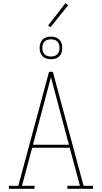

<svg xmlns="http://www.w3.org/2000/svg" viewBox="-20 -1186 640 1206"><path d="M36 0V-19H95L288 -735H312L444 -245L505 -19H564V0H403V-19H482L418 -258H182L118 -19H197V0ZM187 -277H413L356 -490Q342 -543 328 -595.5Q314 -648 300 -701Q286 -648 272 -595.5Q258 -543 244 -490ZM300 -814Q286 -814 272 -818Q258 -822 247.5 -832.5Q237 -843 233 -857Q229 -871 229 -885Q229 -899 233 -913Q237 -927 247.5 -937.5Q258 -948 272 -952Q286 -956 300 -956Q314 -956 328 -952Q342 -948 352.5 -937.5Q363 -927 367 -913Q371 -899 371 -885Q371 -871 367 -857Q363 -843 352.5 -832.5Q342 -822 328 -818Q314 -814 300 -814ZM300 -831Q311 -831 321.5 -834Q332 -837 340 -845Q348 -853 351 -863.5Q354 -874 354 -885Q354 -896 351 -906.5Q348 -917 340 -925Q332 -933 321.5 -936Q311 -939 300 -939Q289 -939 278.5 -936Q268 -933 260 -925Q252 -917 249 -906.5Q246 -896 246 -885Q246 -874 249 -863.5Q252 -853 260 -845Q268 -837 278.5 -834Q289 -831 300 -831ZM297 -1015 282 -1025 391 -1166 409 -1154Z"/></svg>

Font: Iosevka Slab Thin Extended
Style: Regular
Weight: 100
Width: 7
Monospace: yes
Designer: Belleve Invis
Foundry: Belleve Invis
Version: Version 11.1.1; ttfautohint (v1.8.3)